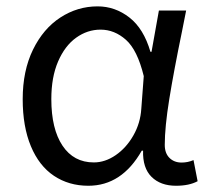

<svg xmlns="http://www.w3.org/2000/svg" viewBox="-20 -576 663 609"><path d="M52 -261.4Q52 -351.6 84.6 -418.4Q117.2 -485.2 171.5 -520.5Q225.8 -555.8 289.6 -555.8Q345 -555.8 390.4 -520.5Q435.8 -485.2 457.2 -411.6H460.6L484 -542.6H570.4L557.2 -476Q531.2 -350 516.9 -261.5Q502.6 -173 502.6 -116.4Q502.6 -90 517.5 -75.2Q532.4 -60.4 556 -60.4Q575.8 -60.4 593.8 -68.2L606.8 -1.2Q580 13.2 538.4 13.2Q489.2 13.2 460.7 -15Q432.2 -43.2 433.8 -98H429.6Q366.4 13.2 260.2 13.2Q198.4 13.2 151.2 -18.3Q104 -49.8 78 -112.1Q52 -174.4 52 -261.4ZM428.2 -231.2 436 -334.6Q415.8 -417.4 379.5 -449.7Q343.2 -482 299 -482Q257.2 -482 221.5 -456.4Q185.8 -430.8 164.3 -381.1Q142.8 -331.4 142.8 -261.8Q142.8 -167 178.3 -113.9Q213.8 -60.8 277.6 -60.8Q313.4 -60.8 347 -83.9Q380.6 -107 403 -146.3Q425.4 -185.6 428.2 -231.2Z"/></svg>

Font: 寒蝉端黑体 Light
Style: Regular
Weight: 300
Designer: ChillDuanSans {Warren2060}; 
Source Han Sans {Ryoko NISHIZUKA 西塚涼子 (kana, bopomofo & ideographs); Paul D. Hunt (Latin, G
Foundry: ChillType&Adobe
Version: Version 1.300;Glyphs 3.3 (3306)